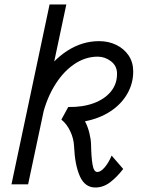

<svg xmlns="http://www.w3.org/2000/svg" viewBox="-20 -820 640 854"><path d="M404 14Q357.5 14 335.2 -36.2Q313 -86.5 309.5 -168.5Q308 -203.5 292.5 -236.2Q277 -269 253 -288L283.5 -344Q348 -343 397.2 -361.2Q446.5 -379.5 474 -413.8Q501.5 -448 500.5 -494Q500 -527.5 473.2 -547.8Q446.5 -568 414.5 -568Q357.5 -568 306.5 -532Q255.5 -496 218 -431.2Q180.5 -366.5 163 -279.5L92.5 -290.5Q114.5 -395 163.2 -472.8Q212 -550.5 278.8 -593.8Q345.5 -637 421 -637Q463 -637 497.2 -620.2Q531.5 -603.5 551.8 -573.8Q572 -544 572.5 -504Q573 -450 546.5 -403.5Q520 -357 471.5 -325Q423 -293 358 -280.5Q370.5 -257 377.5 -228.5Q384.5 -200 385 -177Q386 -122 391.5 -88.5Q397 -55 413 -55Q428 -55 445.8 -75.8Q463.5 -96.5 476.5 -128L528 -68.5Q499.5 -31.5 469.2 -8.8Q439 14 404 14ZM31 0 200.5 -800H275L105 0Z"/></svg>

Font: Victor Mono Thin
Style: Italic
Weight: 100
Italic angle: -12°
Monospace: yes
Designer: Rune Bjørnerås
Version: Version 1.561;gftools[0.9.30]